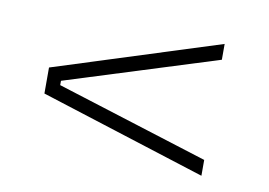

<svg xmlns="http://www.w3.org/2000/svg" viewBox="-46 -530 610 436"><g transform="rotate(10 259.5 -312.0)"><path d="M440.5 -427.5 89 -317V-307L440.5 -196.5V-160L57 -282V-342L440.5 -464Z"/></g></svg>

Font: Anek Devanagari ExtraLight
Style: Regular
Weight: 250
Designer: Kailash Malviya (Devanagari) & Yesha Goshar (Latin)
Foundry: Ek Type
Version: Version 1.003